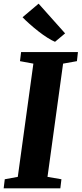

<svg xmlns="http://www.w3.org/2000/svg" viewBox="-28 -1027 445 1047"><path d="M-8 0 -2 -49.5 69 -62.5 154 -680 81 -693.5 87 -743H397L391.5 -693.5L316 -680L231 -62.5L307 -49.5L301 0ZM272 -799Q255 -806 230.8 -821.2Q206.5 -836.5 181 -856.5Q155.5 -876.5 132.8 -896.8Q110 -917 95 -933L182.5 -1007L327 -845Z"/></svg>

Font: Merriweather 24pt SemiCondensed Black
Style: Italic
Weight: 900
Width: 4
Italic angle: -7.8°
Designer: Eben Sorkin
Foundry: Eben Sorkin
Version: Version 2.101